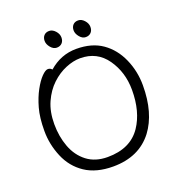

<svg xmlns="http://www.w3.org/2000/svg" viewBox="-155 -994 1054 1139"><g transform="rotate(-20 372.5 -425.0)"><path d="M521 -807Q521 -785 508.5 -772Q496 -759 475 -759Q454 -759 437 -779.5Q420 -800 420 -821Q420 -842 432 -855Q444 -868 465 -868Q486 -868 503.5 -848.5Q521 -829 521 -807ZM338 -807Q338 -785 325.5 -772Q313 -759 292 -759Q271 -759 254 -779.5Q237 -800 237 -821Q237 -842 249 -855Q261 -868 282 -868Q303 -868 320.5 -848.5Q338 -829 338 -807ZM223 -646Q299 -713 397 -713Q495 -713 560 -667.5Q625 -622 660 -543Q695 -464 695 -375Q695 -200 616 -95Q529 18 366 18Q259 18 189.5 -28.5Q120 -75 86.5 -155Q53 -235 53 -319.5Q53 -404 69.5 -462.5Q86 -521 110 -565Q134 -609 158 -633.5Q182 -658 197.5 -658Q213 -658 223 -646ZM354 -46Q498 -46 565 -145Q625 -234 625 -371Q625 -483 565.5 -568Q506 -653 399 -653Q356 -653 307.5 -633Q259 -613 217 -573.5Q175 -534 148.5 -475Q122 -416 122 -337.5Q122 -259 147 -192.5Q172 -126 224 -86Q276 -46 354 -46Z"/></g></svg>

Font: ToneOZ-Pinyin-WenKai-Regular
Style: Regular
Weight: 400
Designer: Fontworks Inc.
Foundry: ToneOZ
Version: Version 0.240331